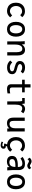

<svg xmlns="http://www.w3.org/2000/svg" viewBox="2493 -3299 1014 6040"><g transform="rotate(90 3000.0 -279.0)"><path d="M64.5 -274.5Q64.5 -360 98.5 -424Q132.5 -488 193.8 -522.8Q255 -557.5 334.5 -557.5Q398 -557.5 444.8 -532.5Q491.5 -507.5 520 -470L455.5 -407Q429 -435.5 402.2 -451.2Q375.5 -467 336 -467Q287.5 -467 249.2 -443.2Q211 -419.5 189.8 -376.2Q168.5 -333 168.5 -277.5Q168.5 -220.5 189.8 -176.5Q211 -132.5 248 -108.2Q285 -84 329.5 -84Q368 -84 401.8 -104.2Q435.5 -124.5 463 -155L526 -92Q489 -48.5 442.2 -20.8Q395.5 7 327 7Q250.5 7 191 -26.2Q131.5 -59.5 98 -123.2Q64.5 -187 64.5 -274.5Z M666.5 -274.5Q666.5 -362.5 695 -426.8Q723.5 -491 776.2 -525.5Q829 -560 900.5 -560Q972 -560 1024.5 -525.5Q1077 -491 1105.2 -426.8Q1133.5 -362.5 1133.5 -274.5Q1133.5 -188.5 1105.8 -124.8Q1078 -61 1025.5 -26.5Q973 8 900 8Q827.5 8 774.8 -26.5Q722 -61 694.2 -124.8Q666.5 -188.5 666.5 -274.5ZM1030 -274.5Q1030 -335 1014 -379.8Q998 -424.5 968.2 -448.5Q938.5 -472.5 898 -472.5Q858.5 -472.5 829.8 -448.5Q801 -424.5 785.5 -379.8Q770 -335 770 -274.5Q770 -214 785.2 -170.2Q800.5 -126.5 829.5 -103Q858.5 -79.5 898 -79.5Q939 -79.5 968.8 -103Q998.5 -126.5 1014.2 -170.5Q1030 -214.5 1030 -274.5Z M1274 -550H1369.5L1379 -459Q1407.5 -508 1450.8 -533.8Q1494 -559.5 1548.5 -559.5Q1634 -559.5 1679 -500.2Q1724 -441 1724 -334.5V0H1622V-294.5Q1622 -374.5 1598.8 -424.2Q1575.5 -474 1511 -474Q1464.5 -474 1435.8 -443Q1407 -412 1394.5 -363.8Q1382 -315.5 1382 -260.5V0H1282V-413.5Q1282 -447 1280.2 -473.5Q1278.5 -500 1274 -550Z M1884 -93.5 1943 -156.5Q1970.5 -130.5 1992.5 -115Q2014.5 -99.5 2042.5 -90.2Q2070.5 -81 2107 -81Q2152 -81 2187.2 -98.8Q2222.5 -116.5 2222.5 -156Q2222.5 -178 2210 -190.8Q2197.5 -203.5 2177.8 -210.2Q2158 -217 2119.5 -226.5Q2098.5 -231.5 2078 -237Q2020.5 -252.5 1983 -270Q1945.5 -287.5 1922.2 -318.2Q1899 -349 1899 -397.5Q1899 -449 1925.5 -485.8Q1952 -522.5 1998 -541.2Q2044 -560 2101.5 -560Q2222 -560 2290.5 -490.5L2231 -425Q2176.5 -469.5 2105 -469.5Q2056 -469.5 2025.5 -451Q1995 -432.5 1995 -401Q1995 -375 2016.2 -357.5Q2037.5 -340 2067 -330Q2096.5 -320 2143.5 -308L2162 -303.5Q2201 -293 2232.2 -279Q2263.5 -265 2288.8 -234.5Q2314 -204 2314 -154.5Q2314 -98 2285 -62.2Q2256 -26.5 2208.5 -10.5Q2161 5.5 2102.5 5.5Q2029 5.5 1977.8 -19.2Q1926.5 -44 1884 -93.5Z M2630.5 -125V-467H2488.5V-550H2630.5V-732.5H2731V-550H2884.5V-467H2731V-165Q2731 -130.5 2739 -112.2Q2747 -94 2765.5 -86.5Q2784 -79 2818 -79Q2834.5 -79 2864.8 -83.8Q2895 -88.5 2918 -93.5V-8.5Q2894.5 -3.5 2853 1.8Q2811.5 7 2782.5 7Q2703.5 7 2667 -26.5Q2630.5 -60 2630.5 -125Z M3170 -300.5Q3170 -372 3167 -403.8Q3164 -435.5 3158 -469.5H3063V-550H3238L3251 -453.5Q3274.5 -510.5 3317 -535.8Q3359.5 -561 3405.5 -561Q3439.5 -561 3479.8 -544Q3520 -527 3544 -503.5L3487.5 -433Q3472.5 -448.5 3446.8 -459.8Q3421 -471 3386.5 -471Q3330 -471 3300.2 -415.2Q3270.5 -359.5 3270.5 -247.5V0H3169.5Z M3680.5 -192.5V-550H3781.5V-218Q3781.5 -171 3788.5 -140.2Q3795.5 -109.5 3817.8 -90.8Q3840 -72 3883.5 -72Q3928.5 -72 3957.8 -95.5Q3987 -119 4000.5 -157.2Q4014 -195.5 4014 -241V-550H4116V-119Q4116 -87 4118 -41L4119.5 0H4022L4018 -67Q3989.5 -26.5 3949 -9.5Q3908.5 7.5 3852 7.5Q3765.5 7.5 3723 -44.2Q3680.5 -96 3680.5 -192.5Z M4434 177.5 4451 128.5Q4500 154 4543 154Q4586 154 4586 126Q4586 111 4577 105.5Q4568 100 4548 100H4500V62L4524.5 5.5Q4455.5 -1 4403 -35.8Q4350.5 -70.5 4321 -131.5Q4291.5 -192.5 4291.5 -274.5Q4291.5 -360 4325.5 -424Q4359.5 -488 4420.8 -522.8Q4482 -557.5 4561.5 -557.5Q4625 -557.5 4671.8 -532.5Q4718.5 -507.5 4747 -470L4682.5 -407Q4656 -435.5 4629.2 -451.2Q4602.5 -467 4563 -467Q4514.5 -467 4476.2 -443.2Q4438 -419.5 4416.8 -376.2Q4395.5 -333 4395.5 -277.5Q4395.5 -220.5 4416.8 -176.5Q4438 -132.5 4475 -108.2Q4512 -84 4556.5 -84Q4595 -84 4628.8 -104.2Q4662.5 -124.5 4690 -155L4753 -92Q4721 -54 4681.5 -27.8Q4642 -1.5 4586.5 5L4571 44H4578.5Q4615.5 44 4637 61.8Q4658.5 79.5 4658.5 118.5Q4658.5 146.5 4643 167Q4627.5 187.5 4602.5 197.8Q4577.5 208 4549 208Q4523.5 208 4493.5 199.5Q4463.5 191 4434 177.5Z M4885 -149Q4885 -254.5 4968 -293.5Q5051 -332.5 5172.5 -332.5H5232V-357.5Q5232 -402 5209 -438.5Q5186 -475 5117.5 -475Q5087 -475 5060.5 -466.8Q5034 -458.5 5014.5 -447.2Q4995 -436 4965 -416L4916.5 -483.5Q4962.5 -517.5 5010.8 -537.5Q5059 -557.5 5128 -557.5Q5248 -557.5 5289.5 -498Q5331 -438.5 5331 -358V-156.5Q5331 -89.5 5340.5 0H5241Q5239 -21.5 5237 -56.5L5236 -73Q5210.5 -29.5 5163.8 -9.8Q5117 10 5060.5 10Q5005.5 10 4966 -9Q4926.5 -28 4905.8 -63.8Q4885 -99.5 4885 -149ZM5231.5 -255.5 5193.5 -256.5Q5119.5 -256.5 5073.8 -246Q5028 -235.5 5006.2 -213Q4984.5 -190.5 4984.5 -153.5Q4984.5 -108.5 5011.8 -87.5Q5039 -66.5 5086 -66.5Q5161.5 -66.5 5196.5 -117Q5231.5 -167.5 5231.5 -255.5ZM5105 -661Q5083 -674 5072.5 -678.2Q5062 -682.5 5051.5 -682.5Q5035 -682.5 5021.8 -673.2Q5008.5 -664 4987.5 -637.5L4941 -704Q4990 -766 5057.5 -766Q5077.5 -766 5093.5 -759.8Q5109.5 -753.5 5133 -740.5L5144 -734.5Q5170 -720 5178.2 -716.5Q5186.5 -713 5198 -713Q5210 -713 5219.2 -718.5Q5228.5 -724 5250 -741.5L5264.5 -753L5305 -693Q5282 -663 5252 -646.2Q5222 -629.5 5191 -629.5Q5172 -629.5 5151.8 -637.5Q5131.5 -645.5 5105 -661Z M5466.5 -274.5Q5466.5 -362.5 5495 -426.8Q5523.5 -491 5576.2 -525.5Q5629 -560 5700.5 -560Q5772 -560 5824.5 -525.5Q5877 -491 5905.2 -426.8Q5933.5 -362.5 5933.5 -274.5Q5933.5 -188.5 5905.8 -124.8Q5878 -61 5825.5 -26.5Q5773 8 5700 8Q5627.5 8 5574.8 -26.5Q5522 -61 5494.2 -124.8Q5466.5 -188.5 5466.5 -274.5ZM5830 -274.5Q5830 -335 5814 -379.8Q5798 -424.5 5768.2 -448.5Q5738.5 -472.5 5698 -472.5Q5658.5 -472.5 5629.8 -448.5Q5601 -424.5 5585.5 -379.8Q5570 -335 5570 -274.5Q5570 -214 5585.2 -170.2Q5600.5 -126.5 5629.5 -103Q5658.5 -79.5 5698 -79.5Q5739 -79.5 5768.8 -103Q5798.5 -126.5 5814.2 -170.5Q5830 -214.5 5830 -274.5Z"/></g></svg>

Font: JuliaMono Medium
Style: Regular
Weight: 500
Monospace: yes
Designer: cormullion
Foundry: corm
Version: Version 0.054; ttfautohint (v1.8.4)